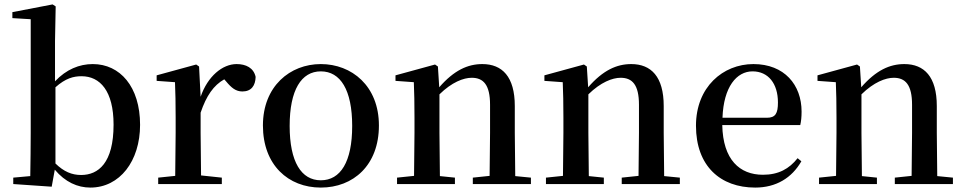

<svg xmlns="http://www.w3.org/2000/svg" viewBox="-20 -833 4363 869"><path d="M389 16C522 16 614 -104 614 -268C614 -441 523 -543 400 -543C339 -543 280 -519 229 -465V-647L232 -804L218 -813L36 -778V-751L119 -746V-232C119 -177 118 -93 117 -36L40 -29V0L214 12L228 -65C275 -9 331 16 389 16ZM231 -438C277 -479 313 -488 349 -488C433 -488 494 -421 494 -269C494 -95 425 -41 347 -41C305 -41 269 -56 231 -93Z M772 0H984V-29L890 -39L888 -232V-323C914 -400 947 -447 995 -474L1003 -465C1027 -436 1047 -419 1077 -419C1118 -419 1136 -446 1137 -485C1128 -526 1093 -543 1051 -543C987 -543 920 -488 888 -395L881 -532L868 -541L689 -492V-467L772 -461C774 -412 775 -369 775 -301V-232L773 -37L696 -29V0Z M1432 16C1579 16 1695 -85 1695 -265C1695 -444 1572 -543 1432 -543C1293 -543 1170 -443 1170 -265C1170 -86 1285 16 1432 16ZM1432 -17C1344 -17 1291 -100 1291 -263C1291 -426 1344 -510 1432 -510C1521 -510 1574 -426 1574 -263C1574 -100 1521 -17 1432 -17Z M2195 0H2383V-29L2312 -36L2310 -232V-353C2310 -486 2253 -543 2163 -543C2097 -543 2035 -515 1968 -438L1962 -532L1949 -541L1770 -492V-467L1853 -461C1855 -412 1856 -368 1856 -301V-232L1854 -37L1777 -29V0H2039V-29L1971 -36L1969 -232V-406C2025 -461 2078 -481 2115 -481C2168 -481 2198 -449 2198 -359V-232L2196 -37L2120 -29V0Z M2869 0H3057V-29L2986 -36L2984 -232V-353C2984 -486 2927 -543 2837 -543C2771 -543 2709 -515 2642 -438L2636 -532L2623 -541L2444 -492V-467L2527 -461C2529 -412 2530 -368 2530 -301V-232L2528 -37L2451 -29V0H2713V-29L2645 -36L2643 -232V-406C2699 -461 2752 -481 2789 -481C2842 -481 2872 -449 2872 -359V-232L2870 -37L2794 -29V0Z M3398 16C3493 16 3564 -28 3607 -103L3590 -117C3552 -69 3504 -42 3433 -42C3328 -42 3252 -110 3249 -267H3602C3606 -284 3608 -303 3608 -328C3608 -449 3530 -543 3390 -543C3252 -543 3130 -439 3130 -264C3130 -81 3241 16 3398 16ZM3250 -300C3255 -440 3314 -510 3386 -510C3457 -510 3501 -455 3501 -369C3501 -320 3490 -300 3451 -300Z M4105 0H4293V-29L4222 -36L4220 -232V-353C4220 -486 4163 -543 4073 -543C4007 -543 3945 -515 3878 -438L3872 -532L3859 -541L3680 -492V-467L3763 -461C3765 -412 3766 -368 3766 -301V-232L3764 -37L3687 -29V0H3949V-29L3881 -36L3879 -232V-406C3935 -461 3988 -481 4025 -481C4078 -481 4108 -449 4108 -359V-232L4106 -37L4030 -29V0Z"/></svg>

Font: Noto Serif JP SemiBold
Style: Regular
Weight: 600
Designer: Ryoko NISHIZUKA 西塚涼子 (kana & ideographs); Frank Grießhammer (Latin, Greek & Cyrillic); Wenlong ZHANG 张文龙 (bopomofo); San
Foundry: Adobe
Version: Version 2.001;hotconv 1.1.0;makeotfexe 2.6.0